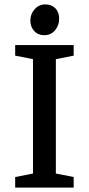

<svg xmlns="http://www.w3.org/2000/svg" viewBox="-20 -853 405 873"><path d="M49 0V-48L130 -64V-584L49 -600V-648H315V-600L234 -584V-64L315 -48V0ZM181 -693Q153 -693 135.5 -712Q118 -731 118 -760Q118 -789 137.5 -811Q157 -833 186 -833Q214 -833 231.5 -815.5Q249 -798 249 -767Q249 -738 230.5 -715.5Q212 -693 181 -693Z"/></svg>

Font: Faustina Medium
Style: Regular
Weight: 500
Designer: Alfonso Garcia
Foundry: http://www.omnibus-type.com
Version: Version 1.200